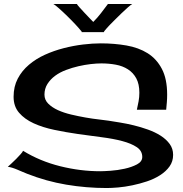

<svg xmlns="http://www.w3.org/2000/svg" viewBox="-20 -947 927 972"><path d="M685.5 -477.5Q685.5 -521.5 669.9 -550.3Q654.3 -579.1 627.4 -596.2Q600.6 -613.3 565.9 -619.6Q531.2 -626 493.2 -626Q469.7 -626 439.5 -622.6Q409.2 -619.1 377.4 -611.8Q345.7 -604.5 314.5 -592.8Q283.2 -581.1 259.3 -563.5Q235.4 -545.9 220.2 -522Q205.1 -498 205.1 -467.8Q205.1 -441.4 224.1 -422.4Q243.2 -403.3 272.9 -389.6Q302.7 -376 339.8 -367.2Q377 -358.4 413.1 -352.1Q449.2 -345.7 480.5 -342.3Q511.7 -338.9 530.3 -335.9Q553.7 -332 587.4 -326.7Q621.1 -321.3 657.2 -312.5Q693.4 -303.7 729 -291Q764.6 -278.3 793 -260.3Q821.3 -242.2 838.9 -218.3Q856.4 -194.3 856.4 -163.1Q856.4 -129.9 838.4 -104.5Q820.3 -79.1 790.5 -60.1Q760.7 -41 724.1 -28.8Q687.5 -16.6 649.9 -8.8Q612.3 -1 578.1 2Q543.9 4.9 520.5 4.9Q417 4.9 315.4 -12.2Q213.9 -29.3 117.2 -67.4Q107.4 -71.3 94.7 -76.7Q82 -82 68.4 -87.9Q54.7 -93.8 42 -97.7Q29.3 -101.6 19.5 -102.5Q25.4 -108.4 37.6 -119.1Q49.8 -129.9 62 -142.6Q74.2 -155.3 84.5 -166.5Q94.7 -177.7 96.7 -183.6Q182.6 -130.9 284.7 -105.5Q386.7 -80.1 487.3 -80.1Q503.9 -80.1 539.6 -82.5Q575.2 -85 610.8 -92.8Q646.5 -100.6 673.3 -114.7Q700.2 -128.9 700.2 -152.3Q700.2 -183.6 672.4 -202.1Q644.5 -220.7 598.6 -232.9Q552.7 -245.1 494.1 -252.4Q435.5 -259.8 374.5 -268.6Q313.5 -277.3 254.9 -289.6Q196.3 -301.8 150.4 -322.8Q104.5 -343.8 76.7 -376Q48.8 -408.2 48.8 -457Q48.8 -508.8 69.8 -548.8Q90.8 -588.9 126.5 -619.1Q162.1 -649.4 207.5 -669.9Q252.9 -690.4 302.2 -703.1Q351.6 -715.8 400.4 -721.7Q449.2 -727.5 490.2 -727.5Q558.6 -727.5 620.1 -716.8Q681.6 -706.1 727.1 -677.7Q772.5 -649.4 799.3 -598.6Q826.2 -547.9 826.2 -467.8Q826.2 -448.2 824.7 -429.7Q823.2 -411.1 821.3 -391.6H672.9Q677.7 -413.1 681.6 -434.1Q685.5 -455.1 685.5 -477.5ZM369.1 -926.8Q370.1 -923.8 381.8 -910.6Q393.6 -897.5 407.7 -882.3Q421.9 -867.2 435.1 -853.5Q448.2 -839.8 452.1 -835.9Q473.6 -857.4 491.2 -880.4Q508.8 -903.3 526.4 -926.8H649.4Q642.6 -922.9 627 -909.2Q611.3 -895.5 594.2 -878.9Q577.1 -862.3 561.5 -846.7Q545.9 -831.1 539.1 -824.2Q537.1 -822.3 531.7 -816.4Q526.4 -810.5 520.5 -804.2Q514.6 -797.9 509.8 -791.5Q504.9 -785.2 505.9 -784.2H393.6Q394.5 -786.1 391.6 -789.6Q388.7 -793 387.7 -793.9Q381.8 -801.8 362.3 -822.8Q342.8 -843.8 320.3 -865.7Q297.9 -887.7 277.3 -905.8Q256.8 -923.8 250 -926.8Z"/></svg>

Font: Cherry Cream Soda
Style: Regular
Weight: 400
Designer: Font Diner, Inc
Foundry: Font Diner, Inc
Version: Version 1.000